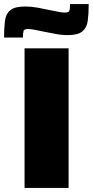

<svg xmlns="http://www.w3.org/2000/svg" viewBox="-55 -926 457 946"><path d="M66 0V-688H283V0ZM-35 -741Q-35 -789 -30.5 -823.5Q-26 -858 -4 -876Q18 -894 69 -894Q100 -894 132 -888Q164 -882 191 -876Q213 -872 231.5 -868Q250 -864 264 -864Q284 -864 287 -873.5Q290 -883 290 -906H382Q382 -858 377.5 -824Q373 -790 351 -771.5Q329 -753 279 -753Q247 -753 215.5 -759.5Q184 -766 156 -771Q134 -776 115 -779.5Q96 -783 83 -783Q64 -783 61 -773.5Q58 -764 58 -741Z"/></svg>

Font: Saira SemiExpanded ExtraBold
Style: Regular
Weight: 800
Width: 6
Designer: Hector Gatti with collaboration of the Omnibus-Type team
Foundry: Omnibus-Type
Version: Version 1.101